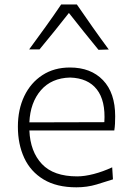

<svg xmlns="http://www.w3.org/2000/svg" viewBox="-20 -818 582 849"><path d="M317.9 10.3Q230.5 10.3 172.9 -24.4Q115.2 -59.1 87.2 -119.6Q59.1 -180.2 59.1 -257.8Q59.1 -334 87.4 -393.1Q115.7 -452.1 167.5 -485.8Q219.2 -519.5 289.1 -519.5Q381.8 -519.5 435.5 -463.4Q489.3 -407.2 489.3 -304.2Q489.3 -286.1 488.5 -271Q487.8 -255.9 485.4 -241.2H109.9Q113.8 -147.5 165.3 -92.8Q216.8 -38.1 321.3 -38.1Q354 -38.1 394.5 -48.6Q435.1 -59.1 476.1 -78.1L479.5 -24.9Q449.7 -15.1 407.5 -2.4Q365.2 10.3 317.9 10.3ZM441.4 -277.8Q447.3 -372.6 408.2 -422.6Q369.1 -472.7 290 -475.1Q207.5 -473.1 160.6 -418.7Q113.8 -364.3 109.9 -276.9ZM415.5 -597.7Q382.3 -638.2 349.4 -679.2Q316.4 -720.2 284.7 -760.7Q253.4 -720.7 220.9 -680.4Q188.5 -640.1 154.8 -599.6H108.9Q146 -649.9 181.6 -699.5Q217.3 -749 250.5 -798.3H319.8Q353.5 -749 388.7 -699.2Q423.8 -649.4 460.9 -599.1Z"/></svg>

Font: Pinar-FD Light
Style: Regular
Weight: 300
Designer: Amin Abedi
Version: Version 2.000